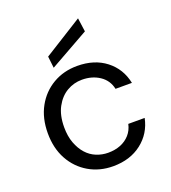

<svg xmlns="http://www.w3.org/2000/svg" viewBox="-136 -834 843 947"><g transform="rotate(-20 285.5 -360.5)"><path d="M297 12Q226 12 169.5 -21Q113 -54 80.5 -113Q48 -172 48 -251Q48 -330 80.5 -389Q113 -448 169.5 -481Q226 -514 297 -514Q387 -514 447 -467.5Q507 -421 523 -343H437Q427 -390 388 -416Q349 -442 296 -442Q253 -442 216.5 -420.5Q180 -399 157 -356.5Q134 -314 134 -251Q134 -204 147.5 -168Q161 -132 183 -107.5Q205 -83 234.5 -71Q264 -59 296 -59Q332 -59 361 -70.5Q390 -82 410 -104.5Q430 -127 437 -159H523Q507 -82 446.5 -35Q386 12 297 12ZM186 -545 179 -606 382 -733 392 -661Z"/></g></svg>

Font: DM Sans 16pt
Style: Regular
Weight: 400
Version: Version 4.004;gftools[0.9.30]